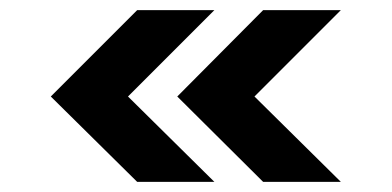

<svg xmlns="http://www.w3.org/2000/svg" viewBox="-20 -431 771 378"><path d="M651 -411 481 -241 651 -73H498L329 -241L498 -411ZM402 -411 232 -241 402 -73H250L80 -241L250 -411Z"/></svg>

Font: Aneo
Style: Regular
Weight: 400
Designer: Anastasios Pappas
Foundry: Anastasios Pappas
Version: Version 1.000